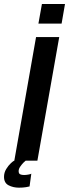

<svg xmlns="http://www.w3.org/2000/svg" viewBox="-104 -780 336 932"><path d="M-34.5 0 71 -600H183.5L77.5 0ZM99.5 -760.5H211.5L195 -665.5H82.5ZM-12 131Q-40 131 -62.2 119.5Q-84.5 108 -84.5 78.5Q-84.5 58 -73.8 40.5Q-63 23 -51 12Q-39 1 -35 0H20.5Q18.5 1 10.2 9.2Q2 17.5 -5.8 28.8Q-13.5 40 -13.5 50.5Q-13.5 62.5 -6.2 66Q1 69.5 12.5 69.5Q23.5 69.5 34.8 67.2Q46 65 48 63L39.5 125Q37.5 126 22.5 128.5Q7.5 131 -12 131Z"/></svg>

Font: Anybody UltraCondensed SemiBold
Style: Italic
Weight: 600
Width: 1
Italic angle: -10°
Designer: Tyler Finck
Foundry: Etcetera Type Company
Version: Version 1.010; ttfautohint (v1.8.3) -l 8 -r 50 -G 200 -x 14 